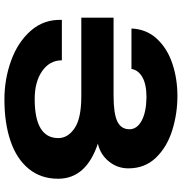

<svg xmlns="http://www.w3.org/2000/svg" viewBox="3 -813 823 869"><g transform="rotate(90 414.5 -378.5)"><path d="M415 -335Q516 -335 560.5 -304.5Q605 -274 605 -231Q605 -124 428 -124Q350 -124 301.5 -158Q253 -192 253 -247H70Q67 -166 118.5 -107Q170 -48 254 -17.5Q338 13 430 13Q537 13 618 -14.5Q699 -42 744 -97Q789 -152 789 -230Q789 -357 630 -410Q679 -421 710.5 -459.5Q742 -498 742 -548Q742 -623 693.5 -673Q645 -723 570 -746.5Q495 -770 414 -770Q336 -770 267.5 -747Q199 -724 155.5 -677Q112 -630 109 -562H292Q297 -593 329.5 -611.5Q362 -630 421 -630Q488 -629 526.5 -608Q565 -587 565 -553Q565 -515 529.5 -498Q494 -481 413 -481H60V-335Z"/></g></svg>

Font: Montserrat arm2
Style: Bold
Weight: 700
Designer: Julieta Ulanovsky
Foundry: Julieta Ulanovsky
Version: Version 6.000